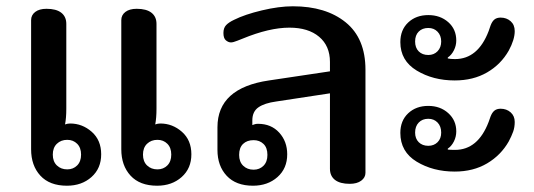

<svg xmlns="http://www.w3.org/2000/svg" viewBox="-20 -581 1698 611"><path d="M79 -106V-517Q79 -533 92 -543Q105 -553 128 -553Q159 -553 175 -540.5Q191 -528 191 -505V-235Q191 -206 187 -185Q195 -188 203 -188Q242 -188 272 -161.5Q302 -135 302 -90Q302 -45 271 -17.5Q240 10 193 10Q138 10 108.5 -22Q79 -54 79 -106ZM366 -106V-517Q366 -533 379 -543Q392 -553 415 -553Q446 -553 462 -540.5Q478 -528 478 -505V-235Q478 -206 474 -185Q482 -188 490 -188Q529 -188 559 -161.5Q589 -135 589 -90Q589 -45 558 -17.5Q527 10 480 10Q425 10 395.5 -22Q366 -54 366 -106ZM238 -89Q238 -111 225.5 -123.5Q213 -136 194 -136Q174 -136 161 -123.5Q148 -111 148 -89Q148 -67 161 -54.5Q174 -42 194 -42Q213 -42 225.5 -54.5Q238 -67 238 -89ZM525 -89Q525 -111 512.5 -123.5Q500 -136 481 -136Q461 -136 448 -123.5Q435 -111 435 -89Q435 -67 448 -54.5Q461 -42 481 -42Q500 -42 512.5 -54.5Q525 -67 525 -89Z M672 -104V-176Q672 -301 836 -325L1030 -354V-384Q1030 -435 995.5 -464Q961 -493 901 -493Q837 -493 752 -458Q749 -457 735.5 -451.5Q722 -446 715 -446Q707 -446 699 -452.5Q691 -459 691 -476Q691 -492 699.5 -501Q708 -510 725 -518Q759 -535 813.5 -548Q868 -561 912 -561Q1017 -561 1080 -510Q1143 -459 1143 -359V-31Q1143 -16 1129.5 -6Q1116 4 1093 4Q1062 4 1046 -8.5Q1030 -21 1030 -44V-284L859 -258Q822 -253 802.5 -239.5Q783 -226 783 -198V-183Q792 -187 801 -187Q843 -187 868.5 -159Q894 -131 894 -90Q894 -45 863 -17.5Q832 10 785 10Q731 10 701.5 -21.5Q672 -53 672 -104ZM831 -88Q831 -111 818.5 -123Q806 -135 787 -135Q766 -135 753.5 -123Q741 -111 741 -88Q741 -66 754 -53.5Q767 -41 787 -41Q806 -41 818.5 -53.5Q831 -66 831 -88Z M1254 -447Q1254 -486 1279 -509.5Q1304 -533 1343 -533Q1381 -533 1406.5 -510.5Q1432 -488 1432 -452Q1432 -436 1424.5 -421Q1417 -406 1405 -398V-395Q1413 -393 1428 -393Q1501 -393 1535 -482Q1536 -486 1541 -499.5Q1546 -513 1553.5 -519Q1561 -525 1573 -525Q1592 -525 1605 -513.5Q1618 -502 1618 -482Q1618 -455 1599 -420Q1574 -376 1530 -350.5Q1486 -325 1427 -325Q1358 -325 1306 -356.5Q1254 -388 1254 -447ZM1384 -449Q1384 -468 1372.5 -480Q1361 -492 1343 -492Q1324 -492 1312.5 -480.5Q1301 -469 1301 -449Q1301 -429 1312.5 -417.5Q1324 -406 1343 -406Q1361 -406 1372.5 -418Q1384 -430 1384 -449ZM1254 -158Q1254 -197 1279 -220.5Q1304 -244 1343 -244Q1381 -244 1406.5 -221Q1432 -198 1432 -163Q1432 -146 1424.5 -131Q1417 -116 1405 -108V-105Q1413 -104 1428 -104Q1501 -104 1535 -193Q1536 -197 1541 -210Q1546 -223 1553.5 -229Q1561 -235 1573 -235Q1592 -235 1605 -223.5Q1618 -212 1618 -193Q1618 -176 1613 -162Q1608 -148 1599 -131Q1574 -87 1530 -61Q1486 -35 1427 -35Q1358 -35 1306 -66.5Q1254 -98 1254 -158ZM1384 -159Q1384 -179 1372.5 -191Q1361 -203 1343 -203Q1324 -203 1312.5 -191Q1301 -179 1301 -159Q1301 -140 1312.5 -128.5Q1324 -117 1343 -117Q1361 -117 1372.5 -128.5Q1384 -140 1384 -159Z"/></svg>

Font: MaitreeSemiBold
Style: Regular
Weight: 600
Designer: CadsonDemak Team
Foundry: CadsonDemak
Version: Version 1.000